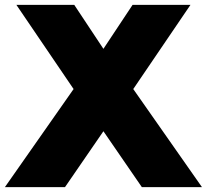

<svg xmlns="http://www.w3.org/2000/svg" viewBox="-51 -770 851 790"><path d="M216.4 0H-30.9L251.8 -403.6L16.4 -750H254.5L374.5 -569.1L494.5 -750H732.7L497.3 -403.6L780 0H532.7L374.5 -230Z"/></svg>

Font: Spartan MB Black
Style: Regular
Weight: 900
Designer: Matt Bailey, Mirko Velimirovic
Foundry: Matt Bailey
Version: Version 1.005